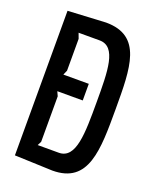

<svg xmlns="http://www.w3.org/2000/svg" viewBox="-138 -813 730 901"><g transform="rotate(20 226.5 -362.5)"><path d="M45 -722V0L234 7C415 7 415 -160 415 -366C415 -572 415 -732 234 -732ZM139 -616 129 -643H234C320 -643 320 -520 320 -366C320 -210 320 -82 234 -82H129L139 -102V-329L129 -351H256V-434H129L139 -457Z"/></g></svg>

Font: Economica
Style: Bold
Weight: 700
Designer: Vicente Lamonaca
Foundry: Vicente Lamonaca
Version: Version 1.100